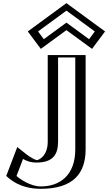

<svg xmlns="http://www.w3.org/2000/svg" viewBox="-20 -1171 701 1206"><path d="M492.8 -825V-233C492.8 -71 400.8 15 235.8 15C117.8 15 42.8 -64 42.8 -64L102.8 -221C102.8 -221 161.8 -165 209.8 -165C263.8 -165 304.8 -198 304.8 -281V-825ZM176.2 -975 244.2 -884 397.2 -996 550.2 -884 618.2 -975 397.2 -1137ZM477.8 -810V-233C477.8 -78.8 394 0 235.8 0C145.2 0 80.8 -49.8 60.3 -68L109.2 -195.8C131.8 -177.8 170 -150 209.8 -150C272.1 -150 319.8 -191.8 319.8 -281V-810ZM197.3 -971.9 397.3 -1118.4 597.2 -971.9 547.1 -904.9 397.3 -1014.6 247.4 -904.9ZM477.8 -810H319.8V-281C319.8 -191.8 272.1 -150 209.8 -150C170 -150 131.8 -177.8 109.2 -195.8L60.3 -68C80.8 -49.8 145.2 0 235.8 0C394 0 477.8 -78.8 477.8 -233ZM197.3 -971.9 247.4 -904.9 397.3 -1014.6 547.1 -904.9 597.2 -971.9 397.3 -1118.4ZM492.8 -825H304.8V-281C304.8 -198.2 263.5 -165 209.8 -165C176.7 -165 140.9 -189.7 118.5 -207.5L102.5 -220.3L42.6 -63.7L50.4 -56.8C72.1 -37.5 139.6 15 235.8 15C400.6 15 492.8 -71.1 492.8 -233ZM176.3 -975 397.3 -1137 618.3 -975 550.3 -884 397.3 -996 244.3 -884ZM452.8 -810V-233C452.8 -67.9 354.2 0 235.8 0C171.1 0 102.9 -47.8 83.8 -65.7L124.7 -172.6C141.4 -163.5 165.5 -150 209.8 -150C313.6 -150 344.8 -202.4 344.8 -281V-810ZM219 -973.4 397.3 -1104.1 575.5 -973.4 539.3 -924.9 397.3 -1028.9 255.2 -924.9ZM517.8 -825H279.8V-281C279.8 -190.2 223.6 -165.5 210.7 -165C198.7 -167.1 165.4 -186.3 145.3 -202.2L88.5 -247.3L19.2 -66C41.1 -46.5 104.2 15 235.8 15C440.1 15 517.8 -81.9 517.8 -233ZM154.6 -973.5 236.4 -864 397.3 -981.7 558.1 -864 639.9 -973.5 397.3 -1151.3Z"/></svg>

Font: Hussar Outliner
Style: Regular
Weight: 700
Foundry: Cannot Into Space Fonts
Version: Version 0.92